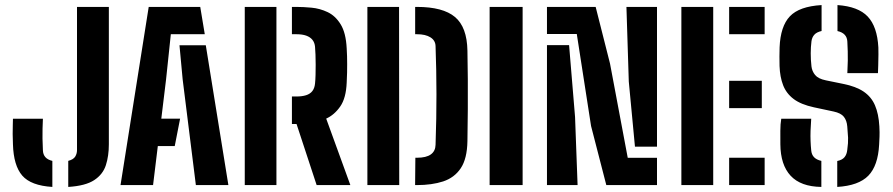

<svg xmlns="http://www.w3.org/2000/svg" viewBox="-20 -723 3488 750"><path d="M246.6 7.2V-94.6Q266.8 -99.9 273.8 -111.3Q280.8 -122.7 280.8 -136.6V-696H405.2V-159.1Q405.2 -114 393.6 -77.9Q382 -41.8 348 -19.4Q314 3 246.6 7.2ZM184.5 7.2Q100.9 2.1 66.9 -37.1Q33 -76.4 30.6 -159.1Q29.6 -179.1 29.5 -199.4Q29.5 -219.6 30 -235.7Q30.5 -251.8 30.6 -259.3H147.6Q146.6 -238.9 146.2 -220.7Q145.7 -202.5 146 -182.2Q146.2 -162 147.6 -135.8Q148.2 -119.4 157.2 -109.2Q166.2 -98.9 184.5 -94.5Z M450.8 0 560.9 -696H762.2L779.9 -589.3H647.3L628.7 -412.7L610.1 -259.4H683.5L662.6 -152.5H596.5L577.9 0ZM745.1 0 693.5 -412.9 681.1 -546.2H783.9L872.1 0Z M936.1 0V-696H1059.8V0ZM1348.6 0H1216.9L1138.4 -238.5H1120.3V-346.1H1138.1Q1159.9 -346.1 1175.5 -351Q1191.2 -355.9 1200 -367.1Q1208.8 -378.3 1210.6 -396.7Q1212.1 -410.9 1212.6 -430.3Q1213.1 -449.8 1213.1 -470.2Q1213.1 -490.6 1212.4 -509.2Q1211.6 -527.7 1210.6 -540.2Q1209.2 -556.3 1200.5 -567.3Q1191.8 -578.2 1176.2 -583.8Q1160.7 -589.3 1138.2 -589.3H1120.3V-696H1138.2Q1164.6 -696 1197 -693Q1229.4 -690 1259.7 -675.7Q1290 -661.4 1310.6 -628.1Q1331.3 -594.8 1334.3 -533.8Q1335.3 -518 1335.7 -503.3Q1336.1 -488.6 1336.1 -473Q1336.1 -457.5 1335.8 -439.9Q1335.4 -422.3 1334.3 -400.6Q1331.9 -339.9 1309 -307Q1286.1 -274.1 1254.2 -259.7Z M1608.7 -589.3H1601.7V-696H1608.7Q1710.4 -696 1757.3 -656.6Q1804.2 -617.3 1805.9 -525.3Q1807.1 -471.3 1807.4 -414.1Q1807.7 -356.9 1807.4 -296.5Q1807.1 -236 1805.9 -171.8Q1804.7 -102.9 1779.8 -65.8Q1754.9 -28.7 1711 -14.3Q1667.2 0 1608.6 0H1601.5L1602.5 -106.8H1608.6Q1645 -106.8 1662.9 -119.8Q1680.9 -132.7 1681.4 -157.5Q1683.2 -210.1 1684.1 -259.1Q1685 -308 1684.9 -355.1Q1684.8 -402.1 1684 -448.7Q1683.1 -495.2 1681.4 -542.8Q1680.9 -564.9 1661.5 -577.1Q1642.2 -589.3 1608.7 -589.3ZM1415.1 0V-696H1538.8L1539.5 0Z M1892.6 0V-696H2021.5V0Z M2348.4 0 2288.8 -230.9 2233.1 -590.1H2116.6V-696H2306.8L2362.9 -474.5L2432.1 -106.7H2546.4V0ZM2116.6 0V-546.6H2203L2226.3 -266.2L2236.2 0ZM2546.4 -150.1H2460.3L2436.2 -404.5L2427 -696H2546.4Z M2641.6 0V-696H2766V0ZM2828.2 0V-106.8H2966.9V0ZM2828.2 -300.6V-407.3H2955.8V-300.6ZM2828.2 -589.3V-696H2966.9V-589.3Z M3250.5 7.2V-94.1Q3270 -98.1 3278.9 -109Q3287.8 -119.8 3289.6 -137.4Q3293.6 -165.9 3292.8 -185Q3292 -204.2 3289.6 -229.3Q3287.8 -252.1 3276.4 -266.7Q3265 -281.3 3236.2 -287.4L3159.5 -303.8Q3108.7 -314.7 3080 -336.4Q3051.4 -358.1 3039 -390.3Q3026.6 -422.5 3025.1 -465.1Q3024.6 -484.5 3024.7 -502.1Q3024.8 -519.6 3025.3 -537.9Q3028.6 -620.4 3065.4 -659.2Q3102.2 -698.1 3189.3 -703.2V-601.9Q3169.9 -597.5 3160.9 -587.3Q3151.9 -577.2 3149.8 -561.9Q3147 -540.2 3146.9 -514.9Q3146.8 -489.6 3149.8 -463.5Q3152 -444.7 3164.1 -430Q3176.1 -415.3 3205.9 -409.2L3273.9 -395.3Q3323.4 -385.5 3353.5 -365.2Q3383.6 -344.8 3397.9 -311.6Q3412.2 -278.4 3415 -229.4Q3415.6 -214.2 3415.8 -206.6Q3416.1 -198.9 3415.6 -189.2Q3415.2 -179.5 3414.1 -157.9Q3409.7 -75.6 3372 -36.8Q3334.2 2.1 3250.5 7.2ZM3188.4 7.2Q3107.9 6.1 3068.4 -36.5Q3028.9 -79 3028.3 -159.5Q3028 -184.4 3028.2 -211.8Q3028.3 -239.3 3031.8 -259.3H3148.8Q3146.9 -233.7 3146.2 -212.1Q3145.5 -190.6 3146.3 -171.9Q3147 -153.3 3148.8 -135.8Q3150.2 -119.2 3159.8 -109Q3169.5 -98.9 3188.4 -94.5ZM3289.9 -437.4Q3291.4 -466.8 3291.7 -486Q3292 -505.3 3291.5 -522.1Q3291 -538.9 3289.9 -560.5Q3289.2 -577 3279.6 -587.2Q3270.1 -597.5 3251.4 -601.7V-703.2Q3332.4 -697.6 3369.5 -658.4Q3406.7 -619.1 3411.1 -537.8Q3411.6 -530.4 3411.4 -509.9Q3411.2 -489.4 3410.6 -468.1Q3410 -446.8 3409.5 -437.4Z"/></svg>

Font: Big Shoulders Stencil Text SC Thin
Style: Regular
Weight: 100
Designer: Patric King
Foundry: XO Type Co
Version: Version 2.001